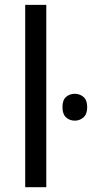

<svg xmlns="http://www.w3.org/2000/svg" viewBox="-20 -780 383 800"><path d="M172.9 0H85V-759.8H172.9ZM240.2 -333.5Q240.2 -362.8 255.1 -376Q270 -389.2 292 -389.2Q312.5 -389.2 327.9 -376Q343.3 -362.8 343.3 -333.5Q343.3 -304.7 327.9 -291Q312.5 -277.3 292 -277.3Q270 -277.3 255.1 -291Q240.2 -304.7 240.2 -333.5Z"/></svg>

Font: NotoPenekeko
Style: Regular
Weight: 400
Designer: Monotype Design team
Foundry: Monotype Imaging Inc.
Version: Version 1.04